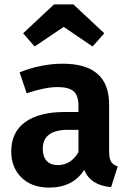

<svg xmlns="http://www.w3.org/2000/svg" viewBox="-20 -835 587 871"><path d="M269 -713 137 -624 85 -684 225 -815H313L453 -684L400 -624ZM475 -147Q475 -116 484 -101.5Q493 -87 514 -80L484 14Q391 6 362 -64Q310 16 203 16Q124 16 77.5 -29.5Q31 -75 31 -148Q31 -235 94 -281Q157 -327 275 -327H336V-353Q336 -402 314 -421Q292 -440 241 -440Q185 -440 101 -412L69 -507Q168 -546 265 -546Q475 -546 475 -361ZM242 -86Q302 -86 336 -145V-246H289Q174 -246 174 -160Q174 -125 191.5 -105.5Q209 -86 242 -86Z"/></svg>

Font: FiraGO SemiBold
Style: Regular
Weight: 600
Designer: bBox Type
Foundry: bBox Type GmbH
Version: Version 1.001;PS 001.001;hotconv 1.0.88;makeotf.lib2.5.64775